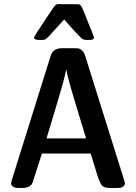

<svg xmlns="http://www.w3.org/2000/svg" viewBox="-20 -933 676 953"><path d="M35.2 -24.9 39.1 -41 231.9 -657.2Q244.1 -694.3 289.1 -693.8H346.2Q360.4 -693.8 368.2 -692.9Q376 -691.9 386.5 -682.9Q397 -673.8 402.8 -655.8L596.2 -39.1Q600.1 -27.8 600.1 -24.9Q600.1 0 562 0H527.8Q497.1 0 486.6 -11.5Q476.1 -22.9 462.9 -64L430.2 -170.9H188L146 -40Q142.1 -25.9 137.9 -19Q133.8 -12.2 121.8 -6.1Q109.9 0 88.9 0H73.2Q35.2 0 35.2 -24.9ZM148.9 -746.1Q148.9 -752 195.8 -821.8Q219.7 -857.9 235.8 -881.8Q251 -903.8 256.6 -908.4Q262.2 -913.1 273.9 -913.1Q275.9 -913.1 279.1 -912.6Q282.2 -912.1 283.2 -912.1H360.8Q364.7 -912.1 367.4 -912.1Q370.1 -912.1 372.6 -911.1Q375 -910.2 376.5 -909.7Q377.9 -909.2 379.9 -906.5Q381.8 -903.8 382.8 -902.8Q383.8 -901.9 386 -897.9Q388.2 -894 389.2 -891.6Q390.1 -889.2 392.6 -882.6Q395 -876 397 -872.1Q446.8 -751 446.8 -747.1Q446.8 -734.9 426.8 -734.9H408.2Q394 -734.9 384.5 -742.9Q375 -751 337.9 -792Q314.9 -817.9 298.8 -835.9H297.9Q278.8 -814.9 252 -785.2Q218.8 -748 210.9 -741.5Q203.1 -734.9 189 -734.9H172.9Q148.9 -734.9 148.9 -746.1ZM210.9 -246.1H407.2L351.1 -431.2Q314 -554.2 309.1 -587.9H308.1Q303.2 -553.7 269 -439Z"/></svg>

Font: CMU Sans Serif Demi Condensed
Style: DemiCondensed
Weight: 600
Width: 3
Version: Version 0.7.0